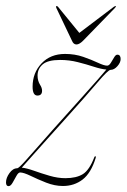

<svg xmlns="http://www.w3.org/2000/svg" viewBox="-26 -612 422 639"><path d="M41 -38Q35 -38 28.8 -26.8Q22.5 -15.5 16 -4Q9.5 7.5 2.5 7.5Q-6 7.5 -6 -5Q-6 -20 5.5 -36Q17 -52 31.5 -52Q36 -52 58.2 -76.5Q80.5 -101 114 -139.5Q147.5 -178 186 -220.5Q217.5 -255.5 247 -288.5Q276.5 -321.5 298.2 -346Q320 -370.5 328 -380.5Q310.5 -382 286 -390Q261.5 -398 233 -405.2Q204.5 -412.5 174 -412.5Q133.5 -412.5 116.2 -397.8Q99 -383 99 -360.5Q99 -343 107.5 -329.5Q114 -319.5 114 -310Q114 -294 98.5 -294Q82.5 -294 82.5 -323.5Q82.5 -369.5 112.2 -401Q142 -432.5 190.5 -432.5Q223 -432.5 251 -422.8Q279 -413 299.8 -403.2Q320.5 -393.5 330.5 -393.5Q337 -393.5 342.8 -402.8Q348.5 -412 353.8 -421Q359 -430 364.5 -430Q375.5 -430 375.5 -415.5Q375.5 -404 364.8 -391.8Q354 -379.5 342 -379.5Q334 -379.5 298.2 -337.2Q262.5 -295 190.5 -215Q160 -181 131 -148.8Q102 -116.5 79.8 -91.5Q57.5 -66.5 46.5 -54Q62.5 -52.5 87 -43.8Q111.5 -35 139 -27Q166.5 -19 191.5 -19Q228 -19 249.8 -32.5Q271.5 -46 288 -89Q289.5 -92.5 291.5 -92Q294 -91 292.5 -86.5Q277 -36 249 -14.5Q221 7 183.5 7Q156 7 127.5 -4.2Q99 -15.5 75.8 -26.8Q52.5 -38 41 -38ZM250.5 -476.5Q238 -464 228.5 -464Q218.5 -464 213.5 -476.5L161.5 -585.5Q159.5 -590 161.5 -591.5Q163.5 -593 167 -589.5L238 -502.5L353 -589.5Q358.5 -593 359.5 -591.5Q360.5 -590 356.5 -585.5Z"/></svg>

Font: Fraunces 144pt S000 Thin
Style: Italic
Weight: 100
Italic angle: -16°
Version: Version 1.000; ttfautohint (v1.8.3)